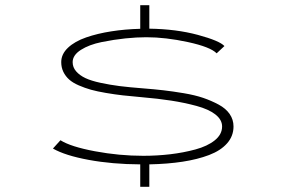

<svg xmlns="http://www.w3.org/2000/svg" viewBox="-20 -720 1090 740"><path d="M520.5 0V-86.5Q412.5 -87 321.8 -103.8Q231 -120.5 184 -147.5L213 -179.5Q252.5 -154.5 346 -137Q439.5 -119.5 532 -119.5Q585.5 -119.5 636.2 -125.5Q687 -131.5 733.2 -144Q779.5 -156.5 807.8 -179.2Q836 -202 836 -232.5Q836 -258.5 810.2 -278.8Q784.5 -299 737.2 -311.8Q690 -324.5 639.8 -332.2Q589.5 -340 525 -345.5Q484 -349 453.2 -352.5Q422.5 -356 388.5 -361.8Q354.5 -367.5 330.5 -374.2Q306.5 -381 283.5 -391Q260.5 -401 246.5 -413.5Q232.5 -426 224.2 -443Q216 -460 216 -480.5Q216 -511.5 242 -536Q268 -560.5 312 -575.8Q356 -591 409 -599.2Q462 -607.5 520.5 -609V-700H555.5V-609.5Q659.5 -608 742.8 -585.5Q826 -563 845 -542.5L815 -514.5Q791 -539 704.5 -557.8Q618 -576.5 544 -576.5Q507 -576.5 463.2 -572Q419.5 -567.5 371.5 -557.8Q323.5 -548 291.8 -527.8Q260 -507.5 260 -480.5Q260 -460.5 273.5 -445Q287 -429.5 309.2 -419Q331.5 -408.5 367.5 -400.8Q403.5 -393 441.2 -388.2Q479 -383.5 531 -379.5Q575.5 -376 610.2 -372Q645 -368 688.2 -360.8Q731.5 -353.5 763 -342.8Q794.5 -332 822.5 -317Q850.5 -302 865.2 -280.5Q880 -259 880 -232.5Q880 -195.5 855.2 -167.5Q830.5 -139.5 785.8 -122.5Q741 -105.5 683.8 -96.8Q626.5 -88 555.5 -86.5V0Z"/></svg>

Font: League Mono Extended Thin
Style: Regular
Weight: 100
Width: 9
Designer: Tyler Finck
Foundry: The League of Moveable Type / Tyler Finck
Version: Version 2.210